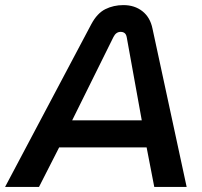

<svg xmlns="http://www.w3.org/2000/svg" viewBox="-59 -733 793 753"><path d="M-39 0 299 -638Q322 -681 354 -697Q386 -713 425 -713Q469 -713 499.5 -689Q530 -665 539 -621L673 0H546L516 -155H173L94 0ZM224 -261H497L438 -587Q436 -598 430 -603Q424 -608 414 -608Q405 -608 398 -603Q391 -598 386 -588Z"/></svg>

Font: MuseoModerno Medium
Style: Italic
Weight: 500
Italic angle: -9°
Designer: Pablo Cosgaya, Héctor Gatti, Marcela Romero, and the Authors of The MuseoModerno Project.
Foundry: Omnibus-Type Team
Version: Version 1.003